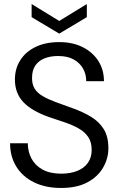

<svg xmlns="http://www.w3.org/2000/svg" viewBox="-20 -921 588 953"><path d="M283 12Q206 12 149 -16Q92 -44 61 -94Q30 -144 30 -210H118Q118 -169 136 -134.5Q154 -100 191 -79.5Q228 -59 284 -59Q329 -59 363 -72.5Q397 -86 416 -112.5Q435 -139 435 -177Q435 -216 417.5 -241.5Q400 -267 369.5 -284Q339 -301 302 -313.5Q265 -326 226 -339Q137 -370 95.5 -414.5Q54 -459 54 -526Q54 -580 80.5 -622Q107 -664 156.5 -688Q206 -712 274 -712Q341 -712 390.5 -687Q440 -662 468 -618.5Q496 -575 496 -518H408Q408 -553 392 -581Q376 -609 345.5 -626Q315 -643 268 -643Q231 -643 201.5 -631.5Q172 -620 155.5 -596Q139 -572 139 -534Q139 -502 152 -481Q165 -460 191 -444.5Q217 -429 254.5 -415Q292 -401 340 -384Q391 -366 431.5 -341.5Q472 -317 495 -280Q518 -243 518 -185Q518 -135 492 -89.5Q466 -44 414 -16Q362 12 283 12ZM274 -754 137 -836V-901L274 -817L411 -901V-836Z"/></svg>

Font: DM Sans 36pt
Style: Regular
Weight: 400
Designer: Colophon Foundry, Jonny Pinhorn
Foundry: Colophon Foundry
Version: Version 4.004;gftools[0.9.30]